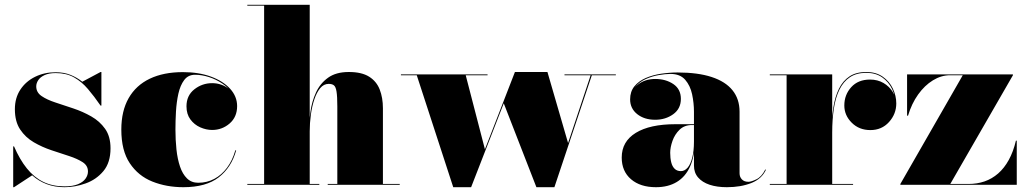

<svg xmlns="http://www.w3.org/2000/svg" viewBox="-20 -770 4267 800"><path d="M35 10V-160H38.5Q62 -105.5 92 -68.2Q122 -31 160.5 -12.2Q199 6.5 249 6.5Q283.5 6.5 305 -2.5Q326.5 -11.5 336.5 -25.8Q346.5 -40 346.5 -55.5Q346.5 -80 324.5 -94.2Q302.5 -108.5 268 -119.8Q233.5 -131 194.5 -144Q155.5 -157 120.8 -177.2Q86 -197.5 64 -230.5Q42 -263.5 42 -315Q42 -362 64.8 -396.5Q87.5 -431 126.2 -450Q165 -469 212 -469Q246.5 -469 273.8 -458Q301 -447 323 -429.5L399 -470H402.5V-330H399Q372.5 -368.5 346.5 -399Q320.5 -429.5 288.5 -447.5Q256.5 -465.5 212.5 -465.5Q184 -465.5 166 -457.2Q148 -449 139.5 -436.2Q131 -423.5 131 -410Q131 -385 153.2 -369.8Q175.5 -354.5 210.8 -343Q246 -331.5 285.5 -318.2Q325 -305 360.2 -285Q395.5 -265 418 -233.2Q440.5 -201.5 440.5 -152Q440.5 -92.5 410.8 -57Q381 -21.5 336.8 -5.8Q292.5 10 249 10Q208 10 174.5 -2.8Q141 -15.5 114 -39.5L38.5 10Z M744 10Q673.5 10 614.8 -13.5Q556 -37 520.8 -89.8Q485.5 -142.5 485.5 -230Q485.5 -307.5 516 -361Q546.5 -414.5 604 -442Q661.5 -469.5 742 -469.5Q808 -469.5 859 -450.8Q910 -432 939 -400Q968 -368 968 -328Q968 -282.5 936.8 -255.5Q905.5 -228.5 864 -228.5Q839 -228.5 814.2 -239.5Q789.5 -250.5 773.2 -272.5Q757 -294.5 757 -327Q757 -372 789.8 -397.8Q822.5 -423.5 864 -423.5Q904 -423.5 935.5 -398.2Q967 -373 967 -328H964.5Q964.5 -356.5 948.5 -380.5Q932.5 -404.5 906.2 -422Q880 -439.5 850.2 -449Q820.5 -458.5 792.5 -458.5Q764 -458.5 747.5 -436.5Q731 -414.5 723.2 -379.5Q715.5 -344.5 713.2 -305Q711 -265.5 711 -230Q711 -187 715.2 -147.2Q719.5 -107.5 730 -76.2Q740.5 -45 759 -26.8Q777.5 -8.5 806 -8.5Q842.5 -8.5 873 -24.8Q903.5 -41 926 -71.2Q948.5 -101.5 960.5 -143.5H964Q944.5 -72.5 891.5 -31.2Q838.5 10 744 10Z M1010.5 0V-3.5H1080.5V-746.5H1010.5V-750H1270.5V-3.5H1310.5V0ZM1345.5 0V-3.5H1385.5V-326.5Q1385.5 -368.5 1382.2 -388.5Q1379 -408.5 1371.2 -414.5Q1363.5 -420.5 1349.5 -420.5Q1329 -420.5 1314.2 -402.8Q1299.5 -385 1289.8 -356Q1280 -327 1275.2 -292Q1270.5 -257 1270.5 -223H1267.5Q1267.5 -261.5 1273.5 -304.5Q1279.5 -347.5 1296.8 -385Q1314 -422.5 1347 -446.2Q1380 -470 1433.5 -470Q1487 -470 1518 -450.5Q1549 -431 1562.2 -396.8Q1575.5 -362.5 1575.5 -319V-3.5H1645.5V0Z M2546 -460V-456.5H2446L2290 10H2215L2079 -339.5L1943 10H1868.5L1716.5 -456.5H1650.5V-460H2011.5V-456.5H1920.5L2000.5 -148L2125.5 -470H2261L2347 -174L2441 -456.5H2332V-460Z M3008.5 10Q2967.5 10 2936.8 -0.2Q2906 -10.5 2888.8 -30.5Q2871.5 -50.5 2871.5 -80V-304.5Q2871.5 -340.5 2863.8 -377Q2856 -413.5 2834.8 -437.8Q2813.5 -462 2773.5 -462Q2753 -462 2725 -457.2Q2697 -452.5 2670.5 -440.5Q2644 -428.5 2626.8 -408Q2609.5 -387.5 2609.5 -356H2606.5Q2606.5 -393 2637 -417Q2667.5 -441 2710 -441Q2754 -441 2785.5 -419.8Q2817 -398.5 2817 -358Q2817 -317 2785 -294Q2753 -271 2710 -271Q2664.5 -271 2635 -294.5Q2605.5 -318 2605.5 -356Q2605.5 -388.5 2623.2 -410.2Q2641 -432 2670.2 -444.8Q2699.5 -457.5 2734.5 -462.8Q2769.5 -468 2803.5 -468Q2887.5 -468 2945 -449.2Q3002.5 -430.5 3032 -394Q3061.5 -357.5 3061.5 -304.5V-48Q3061.5 -33 3071 -22.8Q3080.5 -12.5 3098.5 -12.5Q3110 -12.5 3131.8 -23Q3153.5 -33.5 3168.5 -63.5L3171.5 -63Q3154.5 -25 3110.8 -7.5Q3067 10 3008.5 10ZM2713 10Q2648 10 2609.2 -23.2Q2570.5 -56.5 2570.5 -113.5Q2570.5 -180.5 2629.2 -216.5Q2688 -252.5 2794.5 -252.5H2918V-249H2863Q2831.5 -249 2811.5 -229.5Q2791.5 -210 2782 -183Q2772.5 -156 2772.5 -133.5Q2772.5 -111 2776.8 -93.8Q2781 -76.5 2791 -66.8Q2801 -57 2817 -57Q2832.5 -57 2844.8 -71Q2857 -85 2864.2 -112.5Q2871.5 -140 2871.5 -180.5H2874.5Q2874.5 -118.5 2855.2 -76Q2836 -33.5 2800 -11.8Q2764 10 2713 10Z M3445 -217.5Q3445 -274 3452 -320.2Q3459 -366.5 3475.5 -400Q3492 -433.5 3519.8 -451.8Q3547.5 -470 3589.5 -470Q3630 -470 3658 -450.5Q3686 -431 3700.2 -401Q3714.5 -371 3714.5 -339Q3714.5 -295 3684.2 -261.5Q3654 -228 3606.5 -228Q3559.5 -228 3528.8 -258.8Q3498 -289.5 3498 -330.5Q3498 -375 3526.8 -406.8Q3555.5 -438.5 3605 -438.5Q3637 -438.5 3661.5 -424Q3686 -409.5 3699.8 -386.8Q3713.5 -364 3713.5 -339H3711Q3711 -369.5 3697 -399Q3683 -428.5 3656 -447.5Q3629 -466.5 3589.5 -466.5Q3548.5 -466.5 3521.2 -448.2Q3494 -430 3477.8 -396.8Q3461.5 -363.5 3454.5 -318Q3447.5 -272.5 3447.5 -217.5ZM3447.5 -460V-3.5H3534.5V0H3187.5V-3.5H3257.5V-456.5H3187.5V-460Z M3731.5 0V-3.5L3991.5 -456.5H3938.5Q3901.5 -456.5 3867 -435.2Q3832.5 -414 3805.5 -376.2Q3778.5 -338.5 3763.5 -288H3759.5V-460H4200.5V-456.5L3939.5 -3.5H4015Q4051.5 -3.5 4082.5 -14.2Q4113.5 -25 4139 -47.2Q4164.5 -69.5 4183.2 -103.5Q4202 -137.5 4213 -184H4216.5V0Z"/></svg>

Font: Bodoni Moda 48pt Black
Style: Regular
Weight: 900
Designer: Owen Earl
Foundry: indestructible type
Version: Version 2.004